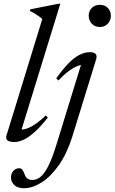

<svg xmlns="http://www.w3.org/2000/svg" viewBox="-20 -740 606 1014"><path d="M203.5 -640Q194.5 -647.5 184.8 -654.5Q175 -661.5 163.5 -668.5Q152 -675.5 137.5 -682L140.5 -691L290.5 -720.5H298.5L89.5 -41.5L82.5 -57Q96 -53.5 116.8 -59.5Q137.5 -65.5 164.2 -83Q191 -100.5 222 -130.5L232.5 -119Q195 -71.5 163.2 -43Q131.5 -14.5 105.2 -2.2Q79 10 56.5 10Q30.5 10 19.5 1.5Q8.5 -7 15 -27ZM448.5 -657Q448.5 -673 455.8 -686Q463 -699 476.2 -706.8Q489.5 -714.5 507.5 -714.5Q534 -714.5 549.8 -697.8Q565.5 -681 565.5 -657Q565.5 -640.5 558.2 -627.2Q551 -614 538 -605.8Q525 -597.5 507.5 -597.5Q480.5 -597.5 464.5 -615Q448.5 -632.5 448.5 -657ZM362 -19Q334 70.5 291.2 131.5Q248.5 192.5 200 223.2Q151.5 254 106.5 254Q73 254 55.5 237.2Q38 220.5 38 197.5Q38 176.5 50.5 162.5Q63 148.5 81.5 148.5Q91 148.5 97.2 155.5Q103.5 162.5 109.5 179.5Q115.5 196.5 125.8 203.5Q136 210.5 150 210.5Q166 210.5 181.5 202.5Q197 194.5 212.5 174.2Q228 154 244.2 117.5Q260.5 81 278 24L411.5 -409.5L424 -397.5Q409 -399 388 -390.8Q367 -382.5 342 -364Q317 -345.5 288.5 -315L277 -326Q312 -375.5 342.2 -406Q372.5 -436.5 400.2 -450.5Q428 -464.5 454 -464.5Q469.5 -464.5 478 -460.2Q486.5 -456 489 -447.8Q491.5 -439.5 488 -427.5Z"/></svg>

Font: Newsreader 36pt
Style: Italic
Weight: 400
Italic angle: -17°
Designer: Hugues Gentile
Foundry: Production Type
Version: Version 1.003